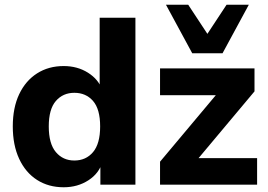

<svg xmlns="http://www.w3.org/2000/svg" viewBox="-20 -780 1130 811"><path d="M249 11Q185 11 136.5 -20Q88 -51 61 -109Q34 -167 34 -246Q34 -325 61 -382Q88 -439 136.5 -470Q185 -501 249 -501Q307 -501 351.5 -473Q396 -445 412 -400H401V-705H552V0H404V-97H413Q399 -48 353.5 -18.5Q308 11 249 11ZM294 -102Q343 -102 373 -137.5Q403 -173 403 -246Q403 -319 373 -353.5Q343 -388 294 -388Q246 -388 216 -353.5Q186 -319 186 -246Q186 -173 216 -137.5Q246 -102 294 -102ZM656 0V-97L921 -413V-378H656V-491H1055V-394L786 -73V-112H1066V0ZM792 -555 681 -760H775L856 -637L937 -760H1031L920 -555Z"/></svg>

Font: Nunito Sans 12pt ExtraLight 12pt ExtraBold
Style: Regular
Weight: 800
Version: Version 3.101;gftools[0.9.27]